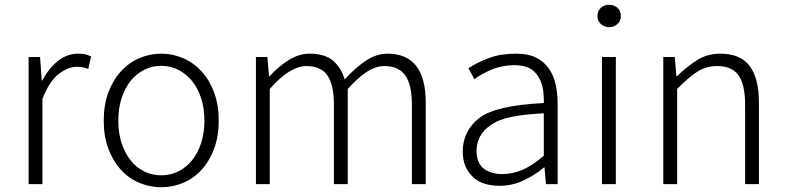

<svg xmlns="http://www.w3.org/2000/svg" viewBox="-20 -772 3294 805"><path d="M100 -533H148L155 -434H157Q184 -485 222.5 -516Q261 -547 308 -547Q324 -547 336.5 -544.5Q349 -542 362 -535L350 -483Q336 -488 326.5 -490Q317 -492 301 -492Q266 -492 226.5 -462Q187 -432 158 -358V0H100Z M656 13Q608 13 564 -5.5Q520 -24 487 -60Q454 -96 434.5 -148Q415 -200 415 -266Q415 -333 434.5 -385Q454 -437 487 -473Q520 -509 564 -528Q608 -547 656 -547Q704 -547 748 -528Q792 -509 825 -473Q858 -437 877.5 -385Q897 -333 897 -266Q897 -200 877.5 -148Q858 -96 825 -60Q792 -24 748 -5.5Q704 13 656 13ZM656 -37Q695 -37 728 -53.5Q761 -70 785.5 -100.5Q810 -131 823.5 -173Q837 -215 837 -266Q837 -317 823.5 -359.5Q810 -402 785.5 -432Q761 -462 728 -479Q695 -496 656 -496Q617 -496 584 -479Q551 -462 527 -432Q503 -402 489.5 -359.5Q476 -317 476 -266Q476 -215 489.5 -173Q503 -131 527 -100.5Q551 -70 584 -53.5Q617 -37 656 -37Z M1053 -533H1101L1108 -452H1110Q1146 -492 1189.5 -519.5Q1233 -547 1278 -547Q1342 -547 1376.5 -517.5Q1411 -488 1425 -439Q1470 -488 1514 -517.5Q1558 -547 1605 -547Q1765 -547 1765 -341V0H1707V-333Q1707 -417 1679 -456Q1651 -495 1592 -495Q1556 -495 1518.5 -471Q1481 -447 1438 -399V0H1380V-333Q1380 -417 1352.5 -456Q1325 -495 1265 -495Q1195 -495 1111 -399V0H1053Z M2075 7Q2043 7 2014.5 -1Q1986 -9 1965 -28Q1944 -47 1932 -74Q1920 -101 1920 -138Q1921 -223 1988.5 -276.5Q2056 -330 2260 -340Q2261 -368 2256.5 -397.5Q2252 -427 2236.5 -451.5Q2221 -476 2198 -487Q2175 -498 2138 -499Q2083 -498 2040.5 -480Q1998 -462 1969 -440L1944 -486Q1959 -496 1980.5 -507Q2002 -518 2028 -528Q2054 -538 2083.5 -542.5Q2113 -547 2146 -547Q2194 -547 2226.5 -531Q2259 -515 2279.5 -487Q2300 -459 2309 -420.5Q2318 -382 2318 -338V0H2269L2263 -70H2261Q2220 -36 2173 -14.5Q2126 7 2075 7ZM2087 -42Q2132 -43 2172 -60.5Q2212 -78 2260 -119V-297Q2181 -293 2127 -282.5Q2073 -272 2039.5 -249Q2006 -226 1992 -198.5Q1978 -171 1978 -140Q1978 -113 1986.5 -93.5Q1995 -74 2010 -63.5Q2025 -53 2045 -47.5Q2065 -42 2087 -42Z M2504 -533H2562V0H2504ZM2534 -658Q2514 -658 2499.5 -671Q2485 -684 2485 -704Q2485 -727 2499.5 -739.5Q2514 -752 2534 -752Q2554 -752 2568.5 -739.5Q2583 -727 2583 -704Q2583 -684 2568.5 -671Q2554 -658 2534 -658Z M2761 -533H2809L2816 -452H2818Q2859 -492 2902 -519.5Q2945 -547 3000 -547Q3084 -547 3123 -495.5Q3162 -444 3162 -341V0H3104V-333Q3104 -417 3076.5 -456Q3049 -495 2987 -495Q2940 -495 2903 -471Q2866 -447 2819 -399V0H2761Z"/></svg>

Font: SpoqaHanSansJP-Light
Style: Regular
Weight: 300
Designer: [Source Han Sans]
Ryoko NISHIZUKA  (kana & ideographs); Paul D. Hunt (Latin, Greek & Cyrillic); Wenlong ZHANG  (bopomofo
Foundry: Spoqa (http://bi.spoqa.com)
Version: Version 1.002.20150607